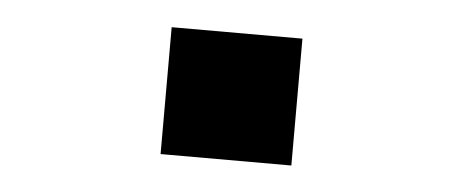

<svg xmlns="http://www.w3.org/2000/svg" viewBox="-29 -436 708 294"><g transform="rotate(5 325.0 -288.5)"><path d="M225 -386H426V-191H225Z"/></g></svg>

Font: Azeret Mono Black
Style: Regular
Weight: 900
Designer: Martin Vácha
Foundry: Displaay
Version: Version 1.000; Glyphs 3.0.3, build 3074